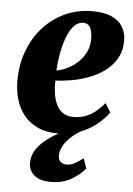

<svg xmlns="http://www.w3.org/2000/svg" viewBox="-55 -596 604 870"><g transform="rotate(5 247.0 -160.5)"><path d="M450.5 -104Q437 -83.5 406.8 -56.2Q376.5 -29 330.2 -8.8Q284 11.5 223 11.5Q167.5 11.5 128.5 -7Q89.5 -25.5 65.2 -56.8Q41 -88 30 -126.8Q19 -165.5 18.5 -206Q18 -281.5 41.5 -345Q65 -408.5 107.2 -455.2Q149.5 -502 206.5 -528Q263.5 -554 330 -554Q384.5 -554 418.2 -538.5Q452 -523 468 -496.5Q484 -470 484.5 -437Q485.5 -390 466.2 -355Q447 -320 414.8 -295.8Q382.5 -271.5 343.2 -256.5Q304 -241.5 264 -234.5Q224 -227.5 190 -226.5Q189 -190 194.2 -161Q199.5 -132 211 -111.5Q222.5 -91 241 -80Q259.5 -69 284.5 -69Q320 -69 346.8 -81Q373.5 -93 392.8 -110.5Q412 -128 425.5 -144.5ZM294.5 -498Q268 -498 249.2 -476.2Q230.5 -454.5 218.2 -420.2Q206 -386 199.2 -346.8Q192.5 -307.5 190.5 -272.5Q207 -274.5 226.8 -282.2Q246.5 -290 265.8 -303.5Q285 -317 301.2 -336Q317.5 -355 326.8 -379.5Q336 -404 335 -433.5Q334 -467.5 323.5 -482.8Q313 -498 294.5 -498ZM209.5 233Q158.5 233 133.2 211Q108 189 108 155Q108 124 124 98Q140 72 166 51Q192 30 222 13.2Q252 -3.5 280 -16.5L302.5 -27L340.5 -16.5Q303 4.5 280 26.2Q257 48 246.5 68.8Q236 89.5 235.5 109.5Q235.5 130 245.8 139.2Q256 148.5 272.5 148.5Q293 148.5 310.2 138.8Q327.5 129 348.5 113.5L364 158.5Q344 184.5 304.2 208.8Q264.5 233 209.5 233Z"/></g></svg>

Font: Merriweather 60pt Black
Style: Italic
Weight: 900
Italic angle: -7.8°
Version: Version 2.101